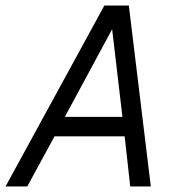

<svg xmlns="http://www.w3.org/2000/svg" viewBox="-41 -670 641 690"><path d="M-21 0 334 -650H422L501 0H427L407 -180H155L57 0ZM192 -250H399L362 -565Z"/></svg>

Font: Sometype Mono
Style: Italic
Weight: 400
Italic angle: -12°
Monospace: yes
Designer: Ryoichi Tsunekawa
Foundry: Dharma Type
Version: Version 1.000; ttfautohint (v1.8.3)